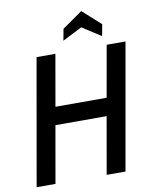

<svg xmlns="http://www.w3.org/2000/svg" viewBox="-97 -978 830 1049"><g transform="rotate(-10 318.0 -453.0)"><path d="M20 0 143 -700H247.5L197.5 -415H481.5L532 -700H636.5L513 0H408.5L464 -316H180L124.5 0ZM515.5 -751 411.5 -818 303 -763 315 -827 427 -905.5 527.5 -815Z"/></g></svg>

Font: Cabin Condensed Medium
Style: Italic
Weight: 500
Width: 3
Italic angle: -10°
Designer: Pablo Impallari
Foundry: Pablo Impallari. http://www.impallari.com Igino Marini. http://www.ikern.com
Version: Version 3.001; ttfautohint (v1.8.3)